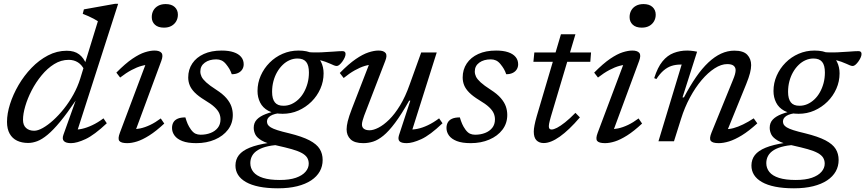

<svg xmlns="http://www.w3.org/2000/svg" viewBox="-20 -746 4570 1014"><path d="M426 -375.5Q413 -403 391.8 -416.5Q370.5 -430 343 -430Q302.5 -430 266.2 -407.5Q230 -385 199.8 -348.2Q169.5 -311.5 147.5 -269Q125.5 -226.5 113.5 -185.5Q101.5 -144.5 101.5 -113.5Q101.5 -84.5 117.8 -70Q134 -55.5 160.5 -55.5Q180 -55.5 206.2 -70.2Q232.5 -85 261.2 -111Q290 -137 317.5 -171.5Q345 -206 367.5 -246.5Q390 -287 403.5 -330L497 -634Q488 -640 474.8 -647Q461.5 -654 446.5 -660.8Q431.5 -667.5 417 -673L423 -696.5L588 -726H604L382.5 -37L367 -62.5Q387 -60 412.5 -65.5Q438 -71 467.2 -84.8Q496.5 -98.5 526.5 -121L544 -95Q478 -33 432 -11.5Q386 10 355 10Q327.5 10 317.2 -1.2Q307 -12.5 315 -34.5L380 -216H380.5Q334 -147 297.5 -103Q261 -59 231.5 -34.5Q202 -10 177 -0.5Q152 9 128.5 9Q95.5 9 70.2 -3Q45 -15 31 -40Q17 -65 17 -102.5Q17 -146 33 -196.5Q49 -247 78 -296.8Q107 -346.5 146.5 -387.5Q186 -428.5 233.2 -453.2Q280.5 -478 332.5 -478Q373 -478 398 -459Q423 -440 436.5 -404.5Z M613 -44.5 756 -425 772.5 -404Q753.5 -405 728.5 -398.2Q703.5 -391.5 674.8 -376.2Q646 -361 614.5 -336.5L594.5 -362.5Q642.5 -411 679.5 -436Q716.5 -461 745.2 -470Q774 -479 795.5 -479Q823 -479 833 -466.5Q843 -454 832 -424.5L689.5 -39L675.5 -64Q695.5 -62.5 720.5 -67.8Q745.5 -73 773.2 -86.2Q801 -99.5 829 -120.5L847.5 -93.5Q804 -53 768.2 -30.5Q732.5 -8 704 1Q675.5 10 652 10Q620 10 610.5 -1.5Q601 -13 613 -44.5ZM781.5 -655.5Q781.5 -675.5 790.2 -691Q799 -706.5 815.5 -715.5Q832 -724.5 855 -724.5Q886 -724.5 902.8 -708.8Q919.5 -693 919.5 -668.5Q919.5 -649 910.5 -633.5Q901.5 -618 885.2 -609Q869 -600 846 -600Q815 -600 798.2 -615.5Q781.5 -631 781.5 -655.5Z M959 -126Q965 -106 971.2 -91.5Q977.5 -77 989 -61Q1000.5 -45.5 1012.5 -40Q1024.5 -34.5 1039.5 -34.5Q1068.5 -34.5 1092.2 -43.8Q1116 -53 1130.2 -71Q1144.5 -89 1144.5 -115.5Q1144.5 -132.5 1137.8 -148Q1131 -163.5 1113.2 -180.2Q1095.5 -197 1061 -217.5Q1027.5 -238 1008.5 -257.2Q989.5 -276.5 981.8 -296Q974 -315.5 974 -337Q974 -378.5 995.5 -410.8Q1017 -443 1056.5 -461Q1096 -479 1150.5 -479Q1188.5 -479 1214.2 -470.2Q1240 -461.5 1253.5 -445.2Q1267 -429 1267 -406.5Q1267 -391.5 1259.5 -379.5Q1252 -367.5 1238 -360.8Q1224 -354 1204 -354Q1198.5 -370 1191.5 -382Q1184.5 -394 1173.5 -407.5Q1162.5 -421 1150 -426.8Q1137.5 -432.5 1122.5 -432.5Q1085.5 -432.5 1061.8 -415.2Q1038 -398 1038 -368.5Q1038 -354.5 1044.5 -341Q1051 -327.5 1069 -311Q1087 -294.5 1122 -272Q1157 -249.5 1175.8 -227.5Q1194.5 -205.5 1202 -183.8Q1209.5 -162 1209.5 -139Q1209.5 -94.5 1184 -61Q1158.5 -27.5 1114.8 -8.8Q1071 10 1016.5 10Q971 10 943 -1Q915 -12 901.8 -30.2Q888.5 -48.5 888.5 -70Q888.5 -87 895.5 -99.5Q902.5 -112 918 -119Q933.5 -126 959 -126Z M1759 -397.5Q1751.5 -397.5 1743.8 -400.8Q1736 -404 1725.2 -409Q1714.5 -414 1698.5 -419.8Q1682.5 -425.5 1659.8 -430.5Q1637 -435.5 1605 -439L1596 -471Q1637.5 -468 1674.8 -469.5Q1712 -471 1741.5 -473.5Q1771 -476 1788.5 -476Q1797 -476 1801 -472.2Q1805 -468.5 1805 -461Q1805 -452 1800 -441.2Q1795 -430.5 1787.8 -420.5Q1780.5 -410.5 1772.8 -404Q1765 -397.5 1759 -397.5ZM1478 -187.5Q1499.5 -187.5 1519.2 -196.2Q1539 -205 1556 -221Q1573 -237 1585.2 -259Q1597.5 -281 1604.5 -307.2Q1611.5 -333.5 1611.5 -363Q1611.5 -401 1597 -419Q1582.5 -437 1551 -437Q1529.5 -437 1509.5 -428.2Q1489.5 -419.5 1472.8 -403.2Q1456 -387 1443.5 -365.2Q1431 -343.5 1424 -317Q1417 -290.5 1417 -261Q1417 -223.5 1431.8 -205.2Q1446.5 -187 1478 -187.5ZM1556.5 -479Q1603 -479 1632.2 -463Q1661.5 -447 1675.2 -419.8Q1689 -392.5 1689 -358.5Q1689 -316 1672 -277.5Q1655 -239 1625 -209.2Q1595 -179.5 1556 -162.2Q1517 -145 1472.5 -145Q1426 -145 1396.8 -161Q1367.5 -177 1353.8 -204.5Q1340 -232 1340 -265.5Q1340 -308 1357 -346.5Q1374 -385 1403.8 -415Q1433.5 -445 1472.8 -462Q1512 -479 1556.5 -479ZM1448 248.5Q1391.5 248.5 1349.2 240Q1307 231.5 1279 215.5Q1251 199.5 1237.2 177.5Q1223.5 155.5 1223.5 128.5Q1223.5 96.5 1241.5 73.2Q1259.5 50 1298.5 34Q1337.5 18 1400.5 8.5L1425.5 -13.5L1476 18.5Q1429.5 19 1396.5 26.2Q1363.5 33.5 1342.5 46.2Q1321.5 59 1311.8 76.5Q1302 94 1302 115.5Q1302 142 1318.2 162.2Q1334.5 182.5 1369 193.5Q1403.5 204.5 1457.5 204.5Q1509 204.5 1542.8 192.8Q1576.5 181 1593.5 161.2Q1610.5 141.5 1610.5 118.5Q1610.5 100 1601.8 86.2Q1593 72.5 1573.2 61.8Q1553.5 51 1520.8 41.8Q1488 32.5 1440.5 22Q1388 11.5 1362.2 -3.8Q1336.5 -19 1328.2 -36.2Q1320 -53.5 1320 -71Q1320 -97.5 1336.5 -114.8Q1353 -132 1383 -143.5Q1413 -155 1453 -162.5L1469 -150Q1426.5 -146 1408.2 -134Q1390 -122 1390 -104.5Q1390 -95.5 1394.2 -88Q1398.5 -80.5 1410.2 -73.2Q1422 -66 1445.2 -58.5Q1468.5 -51 1507 -42Q1576 -25 1614.5 -4.8Q1653 15.5 1668.5 40.8Q1684 66 1684 99Q1684 132 1668.8 159.2Q1653.5 186.5 1623.5 206.5Q1593.5 226.5 1549.5 237.5Q1505.5 248.5 1448 248.5Z M2087 -31.5 2147 -214.5H2141Q2100 -142 2066.5 -97.2Q2033 -52.5 2004.8 -29.5Q1976.5 -6.5 1950.8 1.8Q1925 10 1898.5 10Q1852.5 10 1831.5 -10.2Q1810.5 -30.5 1810.5 -63Q1810.5 -80.5 1816.5 -105.5Q1822.5 -130.5 1838.5 -172L1938.5 -430L1952.5 -404.5Q1932.5 -405.5 1907.2 -398Q1882 -390.5 1853.5 -374.5Q1825 -358.5 1795 -334L1774.5 -360.5Q1821.5 -408.5 1858.8 -434Q1896 -459.5 1925.8 -469.2Q1955.5 -479 1979 -479Q2006 -479 2016.2 -466.2Q2026.5 -453.5 2014.5 -424L1903 -134.5Q1898 -120.5 1894.8 -108.8Q1891.5 -97 1891.5 -88.5Q1891.5 -73.5 1902 -65.8Q1912.5 -58 1932 -58Q1952 -58 1979 -71.8Q2006 -85.5 2035.5 -114.5Q2065 -143.5 2093 -189.5Q2121 -235.5 2143.5 -299.5L2204.5 -469H2286.5L2150.5 -39L2140 -62.5Q2160 -60.5 2185.5 -65.8Q2211 -71 2240 -84.8Q2269 -98.5 2299 -121L2317 -95Q2251 -32 2204.8 -11Q2158.5 10 2127.5 10Q2099.5 10 2090 0Q2080.5 -10 2087 -31.5Z M2408.5 -126Q2414.5 -106 2420.8 -91.5Q2427 -77 2438.5 -61Q2450 -45.5 2462 -40Q2474 -34.5 2489 -34.5Q2518 -34.5 2541.8 -43.8Q2565.5 -53 2579.8 -71Q2594 -89 2594 -115.5Q2594 -132.5 2587.2 -148Q2580.5 -163.5 2562.8 -180.2Q2545 -197 2510.5 -217.5Q2477 -238 2458 -257.2Q2439 -276.5 2431.2 -296Q2423.5 -315.5 2423.5 -337Q2423.5 -378.5 2445 -410.8Q2466.5 -443 2506 -461Q2545.5 -479 2600 -479Q2638 -479 2663.8 -470.2Q2689.5 -461.5 2703 -445.2Q2716.5 -429 2716.5 -406.5Q2716.5 -391.5 2709 -379.5Q2701.5 -367.5 2687.5 -360.8Q2673.5 -354 2653.5 -354Q2648 -370 2641 -382Q2634 -394 2623 -407.5Q2612 -421 2599.5 -426.8Q2587 -432.5 2572 -432.5Q2535 -432.5 2511.2 -415.2Q2487.5 -398 2487.5 -368.5Q2487.5 -354.5 2494 -341Q2500.5 -327.5 2518.5 -311Q2536.5 -294.5 2571.5 -272Q2606.5 -249.5 2625.2 -227.5Q2644 -205.5 2651.5 -183.8Q2659 -162 2659 -139Q2659 -94.5 2633.5 -61Q2608 -27.5 2564.2 -8.8Q2520.5 10 2466 10Q2420.5 10 2392.5 -1Q2364.5 -12 2351.2 -30.2Q2338 -48.5 2338 -70Q2338 -87 2345 -99.5Q2352 -112 2367.5 -119Q2383 -126 2408.5 -126Z M2797 -419.5 2802 -469H3101.5L3097.5 -419.5ZM2889 -129Q2886 -118 2883.5 -108.5Q2881 -99 2879.8 -92Q2878.5 -85 2878.5 -80Q2878.5 -70 2882.2 -66Q2886 -62 2893 -62Q2904 -62 2922 -71.2Q2940 -80.5 2964.5 -100Q2989 -119.5 3019 -150L3042.5 -126Q3013.5 -92 2987 -66.8Q2960.5 -41.5 2936.5 -24.5Q2912.5 -7.5 2891.2 1Q2870 9.5 2851.5 9.5Q2827.5 9.5 2813.2 -5Q2799 -19.5 2799 -51Q2799 -64.5 2802.8 -84.2Q2806.5 -104 2815 -133.5L2942.5 -565H3019Z M3136.5 -44.5 3279.5 -425 3296 -404Q3277 -405 3252 -398.2Q3227 -391.5 3198.2 -376.2Q3169.5 -361 3138 -336.5L3118 -362.5Q3166 -411 3203 -436Q3240 -461 3268.8 -470Q3297.5 -479 3319 -479Q3346.5 -479 3356.5 -466.5Q3366.5 -454 3355.5 -424.5L3213 -39L3199 -64Q3219 -62.5 3244 -67.8Q3269 -73 3296.8 -86.2Q3324.5 -99.5 3352.5 -120.5L3371 -93.5Q3327.5 -53 3291.8 -30.5Q3256 -8 3227.5 1Q3199 10 3175.5 10Q3143.5 10 3134 -1.5Q3124.5 -13 3136.5 -44.5ZM3305 -655.5Q3305 -675.5 3313.8 -691Q3322.5 -706.5 3339 -715.5Q3355.5 -724.5 3378.5 -724.5Q3409.5 -724.5 3426.2 -708.8Q3443 -693 3443 -668.5Q3443 -649 3434 -633.5Q3425 -618 3408.8 -609Q3392.5 -600 3369.5 -600Q3338.5 -600 3321.8 -615.5Q3305 -631 3305 -655.5Z M3446.5 -328.5 3435 -333.5Q3453 -390.5 3478.8 -422Q3504.5 -453.5 3537.8 -466.2Q3571 -479 3609.5 -479Q3618.5 -479 3627 -478.2Q3635.5 -477.5 3644 -476.2Q3652.5 -475 3661.5 -473L3584.5 -231.5H3592Q3624 -292.5 3656 -338.8Q3688 -385 3721 -416Q3754 -447 3788.2 -462.8Q3822.5 -478.5 3858.5 -478.5Q3906 -478.5 3926.5 -456.8Q3947 -435 3947 -402Q3947 -384 3941 -360.2Q3935 -336.5 3921 -302L3814 -39L3809 -64Q3829.5 -63 3853.2 -69.2Q3877 -75.5 3904.2 -88.8Q3931.5 -102 3960.5 -121L3979.5 -94.5Q3935 -54 3897.8 -31.2Q3860.5 -8.5 3830.5 0.8Q3800.5 10 3775.5 10Q3743 10 3733.8 -2Q3724.5 -14 3738 -46.5L3850 -321.5Q3858 -340.5 3861.5 -353.2Q3865 -366 3865 -375.5Q3865 -390 3854.5 -398.8Q3844 -407.5 3820.5 -407.5Q3789 -407.5 3754 -385Q3719 -362.5 3685.5 -323Q3652 -283.5 3623.8 -231Q3595.5 -178.5 3577 -119L3539.5 0H3457.5L3580 -405Q3578.5 -405 3577 -405Q3575.5 -405 3574 -405Q3548.5 -405 3526.8 -398Q3505 -391 3485.2 -374.2Q3465.5 -357.5 3446.5 -328.5Z M4484 -397.5Q4476.5 -397.5 4468.8 -400.8Q4461 -404 4450.2 -409Q4439.5 -414 4423.5 -419.8Q4407.5 -425.5 4384.8 -430.5Q4362 -435.5 4330 -439L4321 -471Q4362.5 -468 4399.8 -469.5Q4437 -471 4466.5 -473.5Q4496 -476 4513.5 -476Q4522 -476 4526 -472.2Q4530 -468.5 4530 -461Q4530 -452 4525 -441.2Q4520 -430.5 4512.8 -420.5Q4505.5 -410.5 4497.8 -404Q4490 -397.5 4484 -397.5ZM4203 -187.5Q4224.5 -187.5 4244.2 -196.2Q4264 -205 4281 -221Q4298 -237 4310.2 -259Q4322.5 -281 4329.5 -307.2Q4336.5 -333.5 4336.5 -363Q4336.5 -401 4322 -419Q4307.5 -437 4276 -437Q4254.5 -437 4234.5 -428.2Q4214.5 -419.5 4197.8 -403.2Q4181 -387 4168.5 -365.2Q4156 -343.5 4149 -317Q4142 -290.5 4142 -261Q4142 -223.5 4156.8 -205.2Q4171.5 -187 4203 -187.5ZM4281.5 -479Q4328 -479 4357.2 -463Q4386.5 -447 4400.2 -419.8Q4414 -392.5 4414 -358.5Q4414 -316 4397 -277.5Q4380 -239 4350 -209.2Q4320 -179.5 4281 -162.2Q4242 -145 4197.5 -145Q4151 -145 4121.8 -161Q4092.5 -177 4078.8 -204.5Q4065 -232 4065 -265.5Q4065 -308 4082 -346.5Q4099 -385 4128.8 -415Q4158.5 -445 4197.8 -462Q4237 -479 4281.5 -479ZM4173 248.5Q4116.5 248.5 4074.2 240Q4032 231.5 4004 215.5Q3976 199.5 3962.2 177.5Q3948.5 155.5 3948.5 128.5Q3948.5 96.5 3966.5 73.2Q3984.5 50 4023.5 34Q4062.5 18 4125.5 8.5L4150.5 -13.5L4201 18.5Q4154.5 19 4121.5 26.2Q4088.5 33.5 4067.5 46.2Q4046.5 59 4036.8 76.5Q4027 94 4027 115.5Q4027 142 4043.2 162.2Q4059.5 182.5 4094 193.5Q4128.5 204.5 4182.5 204.5Q4234 204.5 4267.8 192.8Q4301.5 181 4318.5 161.2Q4335.5 141.5 4335.5 118.5Q4335.5 100 4326.8 86.2Q4318 72.5 4298.2 61.8Q4278.5 51 4245.8 41.8Q4213 32.5 4165.5 22Q4113 11.5 4087.2 -3.8Q4061.5 -19 4053.2 -36.2Q4045 -53.5 4045 -71Q4045 -97.5 4061.5 -114.8Q4078 -132 4108 -143.5Q4138 -155 4178 -162.5L4194 -150Q4151.5 -146 4133.2 -134Q4115 -122 4115 -104.5Q4115 -95.5 4119.2 -88Q4123.5 -80.5 4135.2 -73.2Q4147 -66 4170.2 -58.5Q4193.5 -51 4232 -42Q4301 -25 4339.5 -4.8Q4378 15.5 4393.5 40.8Q4409 66 4409 99Q4409 132 4393.8 159.2Q4378.5 186.5 4348.5 206.5Q4318.5 226.5 4274.5 237.5Q4230.5 248.5 4173 248.5Z"/></svg>

Font: Newsreader 12pt
Style: Italic
Weight: 400
Italic angle: -17°
Version: Version 1.003